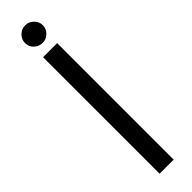

<svg xmlns="http://www.w3.org/2000/svg" viewBox="-319 -907 889 889"><g transform="rotate(-45 125.5 -463.0)"><path d="M171 0H79V-763H171ZM66 -868Q66 -892 83.5 -909Q101 -926 125 -926Q148 -926 165.5 -909Q183 -892 183 -868Q183 -845 165.5 -828Q148 -811 125 -811Q101 -811 83.5 -827.5Q66 -844 66 -868Z"/></g></svg>

Font: Open Sauce One
Style: Regular
Weight: 400
Designer: Alfredo Marco Pradil
Foundry: Creative Sauce Fz LLC
Version: Version 1.477